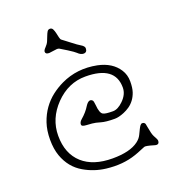

<svg xmlns="http://www.w3.org/2000/svg" viewBox="-151 -997 977 1084"><g transform="rotate(-20 337.0 -455.0)"><path d="M631.3 -80.6Q631.3 -53.2 602.5 -62.5Q555.7 -76.7 545.9 -73.5Q536.1 -70.3 519.3 -62.7Q502.4 -55.2 479.5 -47.4Q399.9 -20 302.2 -31.7Q231.9 -40 171.9 -75.2Q103.5 -114.7 74.7 -194.8Q59.6 -236.8 59.6 -292.7Q59.6 -348.6 74.5 -392.6Q89.4 -436.5 114.3 -471.2Q139.2 -505.9 171.6 -530.8Q204.1 -555.7 239.3 -572.3Q338.9 -619.6 454.1 -596.7Q539.1 -579.1 577.6 -519Q597.7 -487.8 597.7 -448.5Q597.7 -409.2 589.4 -384.8Q581.1 -360.4 567.4 -342.3Q553.7 -324.2 536.4 -312.3Q519 -300.3 501 -293Q467.8 -279.3 444.3 -279.3Q390.1 -279.3 362.1 -287.8Q334 -296.4 314 -298.1Q293.9 -299.8 280.3 -300.5Q266.6 -301.3 259.5 -304.4Q252.4 -307.6 252.4 -314.9Q252.4 -328.6 266.6 -340.8Q300.8 -370.1 319.8 -401.9Q342.3 -436.5 361.3 -418.9Q366.7 -414.1 368.7 -388.7Q372.6 -338.4 390.6 -330.1Q403.3 -322.8 448.7 -322.8Q478.5 -322.8 510.7 -354.5Q546.4 -389.2 546.4 -429.7Q546.4 -560.5 368.2 -560.5Q265.6 -560.5 187.5 -480.5Q110.4 -400.9 110.4 -297.9Q110.4 -190.4 176.3 -130.9Q240.7 -73.2 356.4 -73.2Q460.9 -73.2 511.7 -111.3Q532.2 -126.5 541.7 -146.5Q551.3 -166.5 556.9 -177.7Q562.5 -189 567.9 -196Q573.2 -203.1 580.3 -203.1Q587.4 -203.1 591.3 -200Q595.2 -196.8 597.2 -192.4Q598.1 -190.4 601.1 -171.9Q608.4 -127.9 616.7 -112.8Q631.3 -87.4 631.3 -80.6ZM222.7 -754.9Q200.7 -754.9 200.7 -770Q200.7 -779.3 214.1 -792.7Q227.5 -806.2 233.9 -821.5Q240.2 -836.9 245.4 -850.3Q250.5 -863.8 256.1 -873Q261.7 -882.3 272.9 -882.3Q284.2 -882.3 289.6 -871.6Q294.9 -860.8 298.1 -846.9Q301.3 -833 304.2 -819.8Q307.1 -806.6 312.5 -802.7Q317.9 -798.8 329.6 -789.8Q341.3 -780.8 355.5 -770Q390.6 -742.7 403.8 -735.4Q425.8 -722.7 425.8 -710Q425.8 -685.1 403.8 -685.1Q387.2 -685.1 369.6 -702.6Q361.3 -710.9 325.9 -733.4Q290.5 -755.9 284.7 -758.5Q278.8 -761.2 271 -761.2Z"/></g></svg>

Font: Snowburst One
Style: Regular
Weight: 400
Designer: Annet Stirling
Foundry: Annet Stirling
Version: Version 1.001